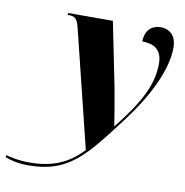

<svg xmlns="http://www.w3.org/2000/svg" viewBox="-252 -627 912 949"><g transform="rotate(10 204.0 -153.0)"><path d="M-48 240C156 240 230 135 384 -67C486 -202 558 -345 558 -458C558 -510 531 -546 478 -546C434 -546 401 -517 401 -461C450 -461 501 -444 501 -368C501 -260 451 -167 339 -25H337C331 -63 316 -157 306 -209L240 -536H17L14 -526H24C53 -526 64 -513 74 -473L219 116C147 194 64 225 -45 225C-101 225 -139 216 -163 209L-166 219C-137 231 -96 240 -48 240Z"/></g></svg>

Font: Noto Serif Display ExtraBold
Style: Italic
Weight: 800
Italic angle: -12°
Designer: Monotype Design Team
Foundry: Monotype Imaging Inc.
Version: Version 2.009